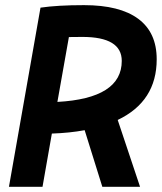

<svg xmlns="http://www.w3.org/2000/svg" viewBox="-20 -723 626 743"><path d="M14.6 0 136.7 -693.4Q202.6 -703.1 305.2 -703.1Q443.8 -703.1 515.1 -650.1Q586.4 -597.2 586.4 -493.7Q586.4 -330.6 435.5 -258.8L522 0H376L307.6 -219.2Q250 -208.5 180.7 -206.1L144.5 0ZM202.1 -328.6Q451.2 -342.3 451.2 -487.3Q451.2 -580.1 298.8 -580.1Q272 -580.1 246.6 -579.6Z"/></svg>

Font: CaskaydiaCove NFP
Style: Bold Italic
Weight: 700
Italic angle: -10°
Designer: Aaron Bell
Foundry: Saja Typeworks
Version: Version 2111.001; VTT 6.35;Nerd Fonts 3.1.1